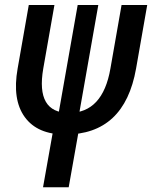

<svg xmlns="http://www.w3.org/2000/svg" viewBox="-20 -538 626 782"><path d="M245.6 9.8Q132.3 9.8 80.8 -61.3Q29.3 -132.3 51.8 -258.8L97.2 -517.6H201.7L156.2 -258.8Q125 -78.1 261.2 -78.1Q398.4 -78.1 429.7 -258.8L475.1 -517.6H579.6L534.2 -258.8Q486.8 9.8 245.6 9.8ZM155.3 224.6 201.7 -36.6H306.2L259.8 224.6ZM217.3 -68.8 296.4 -517.6H380.4L301.3 -68.8Z"/></svg>

Font: Cascadia Code PL
Style: Italic
Weight: 400
Italic angle: -10°
Monospace: yes
Designer: Aaron Bell
Foundry: Saja Typeworks
Version: Version 2404.023